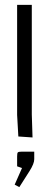

<svg xmlns="http://www.w3.org/2000/svg" viewBox="-20 -560 200 785"><path d="M59 205 40 195 70 127 50 120V80Q50 66 53 63Q56 60 70 60H120V91Q120 109 101 139ZM50 -540H110V-92L113 2L55 -2L50 -90Z"/></svg>

Font: Glametrix
Style: Regular
Weight: 500
Designer: gluk
Foundry: gluk
Version: Version 0.40